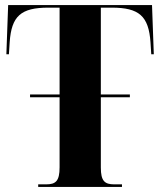

<svg xmlns="http://www.w3.org/2000/svg" viewBox="-20 -734 629 754"><path d="M130 0H459V-10H429C391 -10 376 -23 376 -76V-352H490V-363H376V-704H419C526 -704 564 -671 571 -568L574 -521H584L577 -714H12L5 -521H15L18 -568C25 -671 62 -704 170 -704H214V-363H98V-352H214V-77C214 -23 199 -10 161 -10H130Z"/></svg>

Font: Noto Serif Display Condensed ExtraBold
Style: Regular
Weight: 800
Width: 3
Designer: Monotype Design Team
Foundry: Monotype Imaging Inc.
Version: Version 2.009